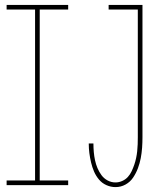

<svg xmlns="http://www.w3.org/2000/svg" viewBox="-20 -755 640 783"><path d="M7 0V-19H123V-716H7V-735H258V-716H142V-19H258V0ZM451 8Q432 8 414 0Q396 -8 383.5 -23Q371 -38 363.5 -55.5Q356 -73 351.5 -92Q347 -111 344.5 -130Q342 -149 342 -168Q342 -169 342 -169Q342 -169 342 -170H361Q361 -169 361 -169Q361 -169 361 -169Q361 -152 362.5 -135Q364 -118 367.5 -101.5Q371 -85 377.5 -69.5Q384 -54 394 -40.5Q404 -27 419 -19Q434 -11 451 -11Q465 -11 478.5 -17Q492 -23 501.5 -33.5Q511 -44 517 -57Q523 -70 527.5 -83Q532 -96 535 -110Q538 -124 539.5 -138Q541 -152 541.5 -166.5Q542 -181 542 -195V-716H423V-735H561V-195Q561 -174 559.5 -152.5Q558 -131 554 -110Q550 -89 542.5 -69Q535 -49 523 -31Q511 -13 492 -2.5Q473 8 451 8Z"/></svg>

Font: Iosevka Curly Thin Extended
Style: Regular
Weight: 100
Width: 7
Monospace: yes
Designer: Belleve Invis
Foundry: Belleve Invis
Version: Version 11.1.0; ttfautohint (v1.8.3)